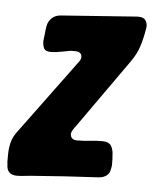

<svg xmlns="http://www.w3.org/2000/svg" viewBox="-76 -618 528 660"><g transform="rotate(5 188.0 -287.5)"><path d="M-29 -33Q-30 -37 -30 -41Q-30 -45 -30 -49V-64Q-30 -86 -25.5 -106Q-21 -126 -8 -144L183 -403Q191 -413 192 -421Q192 -441 170 -441H157Q153 -441 150 -440.5Q147 -440 143 -439L132 -437Q131 -437 130 -436.5Q129 -436 127 -436Q102 -431 86 -431Q67 -431 62 -441Q57 -451 57 -467Q59 -480 60 -492.5Q61 -505 63 -517Q66 -535 78.5 -546.5Q91 -558 110 -559L371 -578H375Q393 -578 399.5 -569Q406 -560 406 -549Q406 -542 405 -539Q400 -507 391 -478.5Q382 -450 362 -422L188 -176Q182 -169 179 -158Q179 -136 202 -136Q224 -136 246 -138.5Q268 -141 289 -141Q312 -141 320 -127.5Q328 -114 328 -94L329 -81V-62Q329 -57 327 -49Q325 -33 314 -25Q303 -17 287 -16Q169 -10 55 -1Q43 0 30.5 1.5Q18 3 7 3Q-29 3 -29 -33Z"/></g></svg>

Font: Bangerz 2
Style: Regular
Weight: 400
Designer: vernon adams
Foundry: Vernon Adams
Version: Version 2.10;December 28, 2023;FontCreator 13.0.0.2683 64-bi